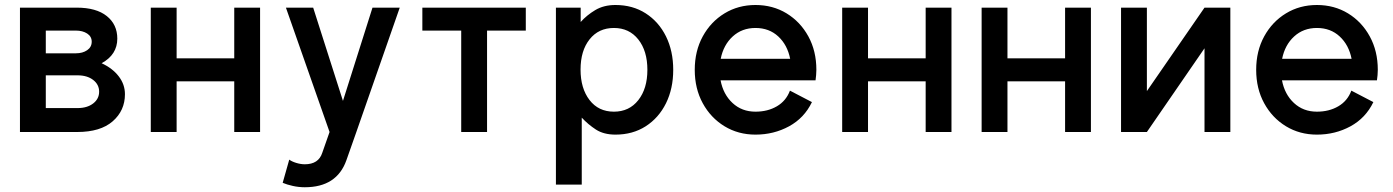

<svg xmlns="http://www.w3.org/2000/svg" viewBox="-20 -539 5690 784"><path d="M395 -280.8Q439.5 -260.3 464.8 -227.3Q490.2 -194.3 490.2 -154.3Q490.2 -87.4 440.2 -43.7Q390.1 0 295.4 0H61.5V-507.8H293Q373 -507.8 416 -473.4Q459 -439 459 -381.3Q459 -315.9 395 -280.8ZM167 -414.1V-321.3H289.6Q317.4 -321.3 335.9 -334Q354.5 -346.7 354.5 -368.7Q354.5 -390.1 335.9 -402.1Q317.4 -414.1 289.6 -414.1ZM167 -97.7H296.9Q335.9 -97.7 360.4 -116.5Q384.8 -135.3 384.8 -164.6Q384.8 -193.8 360.4 -212.6Q335.9 -231.4 296.9 -231.4H167Z M595.7 -507.8H701.2V-300.8H936.5V-507.8H1042V0H936.5V-207H701.2V0H595.7Z M1394.5 115.2Q1355.5 225.6 1224.6 225.6Q1199.7 225.6 1175.5 220.2Q1151.4 214.8 1134.3 207.5L1161.1 112.8Q1171.4 120.6 1189.7 126.2Q1208 131.8 1224.6 131.8Q1280.8 131.8 1295.9 85L1325.7 0L1147.5 -507.8H1258.8L1380.4 -127L1501 -507.8H1612.3L1435.1 0Z M1968.8 0H1863.3V-414.1H1704.6V-507.8H2127V-414.1H1968.8Z M2355.5 -58.6V214.8H2250V-507.8H2351.1V-449.2Q2376 -477.1 2410.6 -497.8Q2445.3 -518.6 2493.2 -518.6Q2563.5 -518.6 2616.7 -484.4Q2669.9 -450.2 2699.5 -390.4Q2729 -330.6 2729 -253.9Q2729 -177.2 2699.5 -117.4Q2669.9 -57.6 2616.7 -23.4Q2563.5 10.7 2493.2 10.7Q2445.3 10.7 2413.3 -10Q2381.3 -30.8 2355.5 -58.6ZM2350.6 -254.9Q2350.6 -178.2 2387.2 -130.6Q2423.8 -83 2486.8 -83Q2549.3 -83 2586.4 -130.1Q2623.5 -177.2 2623.5 -253.9Q2623.5 -331.1 2586.4 -377.9Q2549.3 -424.8 2486.8 -424.8Q2424.3 -424.8 2387.5 -378.4Q2350.6 -332 2350.6 -254.9Z M3205.6 -168.9 3295.4 -122.1Q3264.2 -57.1 3201.9 -23.2Q3139.6 10.7 3064.9 10.7Q2994.6 10.7 2938.5 -23.4Q2882.3 -57.6 2849.6 -117.4Q2816.9 -177.2 2816.9 -253.9Q2816.9 -330.6 2849.6 -390.4Q2882.3 -450.2 2938.5 -484.4Q2994.6 -518.6 3064.9 -518.6Q3135.7 -518.6 3191.9 -484.4Q3248 -450.2 3280.8 -390.4Q3313.5 -330.6 3313.5 -253.9Q3313.5 -243.2 3312.5 -232.2Q3311.5 -221.2 3310.1 -210.9H2922.4Q2933.1 -153.8 2971.2 -118.4Q3009.3 -83 3064.9 -83Q3114.7 -83 3152.3 -105Q3189.9 -127 3205.6 -168.9ZM3064.9 -424.8Q3009.8 -424.8 2971.9 -390.1Q2934.1 -355.5 2922.9 -298.8H3206.5Q3195.3 -355.5 3158 -390.1Q3120.6 -424.8 3064.9 -424.8Z M3418.9 -507.8H3524.4V-300.8H3759.8V-507.8H3865.2V0H3759.8V-207H3524.4V0H3418.9Z M3988.3 -507.8H4093.8V-300.8H4329.1V-507.8H4434.6V0H4329.1V-207H4093.8V0H3988.3Z M4898.4 -507.8H5003.9V0H4898.4V-341.8L4663.1 0H4557.6V-507.8H4663.1V-167Z M5498 -168.9 5587.9 -122.1Q5556.6 -57.1 5494.4 -23.2Q5432.1 10.7 5357.4 10.7Q5287.1 10.7 5231 -23.4Q5174.8 -57.6 5142.1 -117.4Q5109.4 -177.2 5109.4 -253.9Q5109.4 -330.6 5142.1 -390.4Q5174.8 -450.2 5231 -484.4Q5287.1 -518.6 5357.4 -518.6Q5428.2 -518.6 5484.4 -484.4Q5540.5 -450.2 5573.2 -390.4Q5606 -330.6 5606 -253.9Q5606 -243.2 5605 -232.2Q5604 -221.2 5602.5 -210.9H5214.8Q5225.6 -153.8 5263.7 -118.4Q5301.8 -83 5357.4 -83Q5407.2 -83 5444.8 -105Q5482.4 -127 5498 -168.9ZM5357.4 -424.8Q5302.2 -424.8 5264.4 -390.1Q5226.6 -355.5 5215.3 -298.8H5499Q5487.8 -355.5 5450.4 -390.1Q5413.1 -424.8 5357.4 -424.8Z"/></svg>

Font: Giphurs Medium
Style: Regular
Weight: 500
Version: Version 0.920; ttfautohint (v1.8.4.7-5d5b)